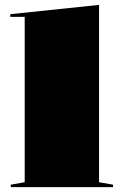

<svg xmlns="http://www.w3.org/2000/svg" viewBox="-20 -765 502 785"><path d="M385 -20 442 -10V0H24V-10L81 -20V-696H22V-707L385 -745Z"/></svg>

Font: Kalnia SemiExpanded SemiBold
Style: Regular
Weight: 600
Width: 6
Designer: Frida Medrano
Foundry: Frida Medrano
Version: Version 1.105